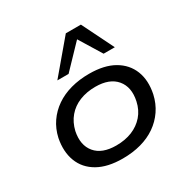

<svg xmlns="http://www.w3.org/2000/svg" viewBox="-172 -918 1062 1082"><g transform="rotate(-30 359.0 -377.0)"><path d="M323 9Q225 9 162 -27Q99 -63 74.5 -127Q50 -191 66 -273Q78 -327 107 -369Q136 -411 179 -440.5Q222 -470 277 -485Q332 -500 396 -500Q494 -500 556.5 -464Q619 -428 644 -365Q669 -302 652 -219Q640 -165 611 -122.5Q582 -80 539.5 -50.5Q497 -21 442.5 -6Q388 9 323 9ZM328 -73Q386 -73 431.5 -91.5Q477 -110 508 -145.5Q539 -181 550 -232Q568 -316 525 -367.5Q482 -419 390 -419Q333 -419 287 -400.5Q241 -382 210.5 -346Q180 -310 168 -259Q151 -175 193.5 -124Q236 -73 328 -73ZM223 -557 397 -763H495L597 -557H524L435 -702L296 -557Z"/></g></svg>

Font: Nunito Sans 10pt Expanded Medium
Style: Italic
Weight: 500
Width: 7
Italic angle: -9°
Designer: Vernon Adams
Foundry: Vernon Adams
Version: Version 3.101;gftools[0.9.27]